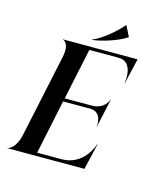

<svg xmlns="http://www.w3.org/2000/svg" viewBox="-166 -1069 973 1253"><g transform="rotate(15 320.5 -442.5)"><path d="M656 -780H151.5V-778.5C154.5 -778.5 201 -767 179.5 -666L62 -114C40.5 -13 -8.5 -1.5 -15 -1.5V0H505.5L484.5 91L547 -176.5L544.5 -177C540.5 -160 491 -22 345 -22H180.5L257.5 -389H439.5C524.5 -389 513 -293.5 511.5 -285.5H512.5L540.5 -412.5L528 -355L556 -482L555 -482.5C553 -474.5 529 -411 444.5 -411H262.5L336 -758H534C637 -758 617 -620.5 614 -609L616 -608.5ZM525.5 -976C473.5 -914.5 385 -845.5 336 -828.5L338 -826C398 -832.5 504 -865 562 -904L563 -906.5L528 -976Z"/></g></svg>

Font: Beautique Display
Style: Bold
Weight: 700
Italic angle: -12°
Designer: Nhat-Quang Ngo
Version: Version 1.100;Glyphs 3.2.3 (3260)